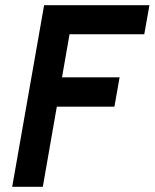

<svg xmlns="http://www.w3.org/2000/svg" viewBox="-20 -720 596 740"><path d="M150 -700H556L536 -588H248L219 -422H441L421 -309H199L145 0H27Z"/></svg>

Font: Cabin SemiBold
Style: Italic
Weight: 600
Italic angle: -7°
Designer: Pablo Impallari
Foundry: Pablo Impallari. http://www.impallari.com Igino Marini. http://www.ikern.com
Version: Version 2.200